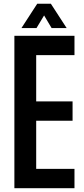

<svg xmlns="http://www.w3.org/2000/svg" viewBox="-20 -988 439 1008"><path d="M55.5 0V-800H371V-698.5H170V-455.5H361V-354H170V-101.5H371V0ZM92.5 -840.5 175.5 -968.5H247L330 -840.5H251L211.5 -907L171.5 -840.5Z"/></svg>

Font: Big Shoulders Text Thin
Style: Bold
Weight: 700
Version: Version 2.002